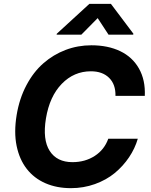

<svg xmlns="http://www.w3.org/2000/svg" viewBox="-20 -974 792 1004"><path d="M737.2 -472.7H583.8Q585.2 -532.7 550.6 -566.9Q516 -601.2 455.3 -601.2Q366.8 -601.2 303.1 -535.7Q239.3 -470.2 220.2 -354.4Q202.1 -243.6 239.9 -184.8Q277.7 -126.1 359 -126.1Q425.1 -126.1 475.5 -158.7Q525.9 -191.4 546.2 -248.6H700.6Q685.7 -197.4 654.8 -151.5Q623.9 -105.5 580.1 -69.2Q536.2 -33 476.6 -11.5Q416.9 9.9 350.9 9.9Q276.3 9.9 217.2 -16Q158 -41.9 119.9 -90.9Q81.7 -139.9 66.9 -211.1Q52.2 -282.3 67.1 -372.9Q81.3 -458.8 118.1 -528.2Q154.8 -597.7 206.9 -643.1Q258.9 -688.6 323 -712.9Q387.1 -737.2 457.7 -737.2Q544.4 -737.2 608.5 -706.5Q672.6 -675.8 706.7 -615.6Q740.8 -555.4 737.2 -472.7ZM405.2 -792.6H275.9L277 -797.6L447.4 -953.8H560L677.6 -797.6L676.5 -792.6H547.6L490.8 -879.3Z"/></svg>

Font: Karasuma Gothic
Style: Bold Italic
Weight: 700
Italic angle: 9.39998°
Designer: Rasmus Andersson / Ryoko Nishizuka
Foundry: Genbu
Version: Version 1.00